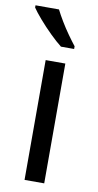

<svg xmlns="http://www.w3.org/2000/svg" viewBox="-89 -806 434 846"><g transform="rotate(10 128.5 -383.0)"><path d="M173 0H85V-536H173ZM104 -766Q115 -744 131.5 -716.5Q148 -689 166.5 -663Q185 -637 200 -618V-606H141Q118 -624 89 -652.5Q60 -681 35.5 -709.5Q11 -738 -1 -756V-766Z"/></g></svg>

Font: Noto Sans Samaritan
Style: Regular
Weight: 400
Designer: Monotype Design Team
Foundry: Monotype Imaging Inc.
Version: Version 2.001; ttfautohint (v1.8.4.7-5d5b)